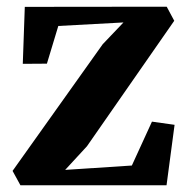

<svg xmlns="http://www.w3.org/2000/svg" viewBox="-20 -553 562 573"><path d="M348.5 -486 154 -475.5 120 -363 48 -362.5 54 -532.5 477.5 -533 500 -491 239.5 -116.5 174.5 -46 373.5 -59 433.5 -190 501 -180.5 477 0H41L17.5 -43L286.5 -421Z"/></svg>

Font: Merriweather 72pt
Style: Bold
Weight: 700
Version: Version 2.100